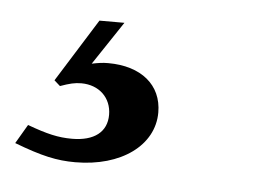

<svg xmlns="http://www.w3.org/2000/svg" viewBox="-60 -37 424 291"><g transform="rotate(5 151.5 108.5)"><path d="M119 0H81L21 96L30 104C44 99 52 97 62 97C89 97 108 115 108 141C108 167 89 182 55 182C34 182 17 178 -13 167L-30 196C12 212 35 217 63 217C133 217 182 181 182 131C182 89 150 63 100 63C91 63 85 64 75 66Z"/></g></svg>

Font: XITS
Style: Italic
Weight: 400
Italic angle: -16.33°
Designer: MicroPress Inc., with final additions and corrections provided by Coen Hoffman, Elsevier (retired)
Version: Version 1.107